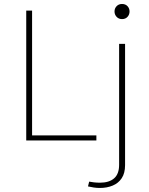

<svg xmlns="http://www.w3.org/2000/svg" viewBox="-20 -703 746 961"><path d="M420.4 230Q434.6 233.4 449.7 235.6Q464.8 237.8 480 237.8Q515.6 237.8 544.2 225.8Q572.8 213.9 589.4 188.7Q606 163.6 606 123.5V-483.4H576.2V121.6Q576.2 168 551 189.7Q525.9 211.4 480.5 211.4Q464.8 211.4 450 209.7Q435.1 208 426.3 206.1ZM553.2 -645.5Q553.2 -629.9 563.7 -618.7Q574.2 -607.4 590.8 -607.4Q607.9 -607.4 618.2 -618.7Q628.4 -629.9 628.4 -645.5Q628.4 -661.1 618.2 -672.1Q607.9 -683.1 590.8 -683.1Q574.2 -683.1 563.7 -672.1Q553.2 -661.1 553.2 -645.5ZM462.4 -25.4H140.6V-649.9H111.3V0H462.4Z"/></svg>

Font: Estedad VF
Style: Regular
Weight: 100
Designer: Amin Abedi
Version: Version 7.3